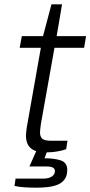

<svg xmlns="http://www.w3.org/2000/svg" viewBox="-20 -693 418 888"><path d="M191 12Q161 12 140.5 3.5Q120 -5 110 -22.5Q100 -40 100 -67Q100 -75 101.5 -85Q103 -95 104 -105L169 -472H71L81 -526H179L218 -673H267L242 -526H378L369 -472H232L169 -119Q168 -108 166.5 -98Q165 -88 165 -81Q165 -61 175.5 -51.5Q186 -42 217 -42H292L286 -3Q272 2 255 5.5Q238 9 221.5 10.5Q205 12 191 12ZM151 175Q124 175 97 173.5Q70 172 47 167L52 133H181Q205 133 219.5 123.5Q234 114 234 98Q234 88 225 82.5Q216 77 196 77H116L156 -13H205L186 39Q232 39 261.5 49Q291 59 291 93Q291 119 279.5 135.5Q268 152 248 160.5Q228 169 202.5 172Q177 175 151 175Z"/></svg>

Font: Archivo Expanded ExtraLight
Style: Italic
Weight: 250
Width: 7
Italic angle: -10°
Designer: Hector Gatti
Foundry: Omnibus-Type
Version: Version 2.001